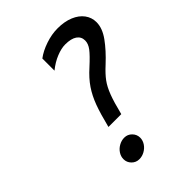

<svg xmlns="http://www.w3.org/2000/svg" viewBox="-217 -841 956 956"><g transform="rotate(-45 261.5 -362.5)"><path d="M364.3 -736.8Q412.6 -736.8 448.5 -721.9Q484.4 -707 503.9 -680.7Q523.4 -654.3 523.4 -621.1Q523.4 -579.1 490.7 -533.7Q458 -488.3 405.8 -439.9Q371.1 -408.2 352.1 -382.1Q333 -356 318.4 -317.6Q303.7 -279.3 286.6 -210.4H196.3Q214.8 -284.7 231.9 -331.1Q249 -377.4 273.9 -414.3Q298.8 -451.2 339.4 -487.3Q383.8 -527.8 401.4 -551Q418.9 -574.2 418.9 -596.7Q418.9 -623.5 397.5 -638.4Q376 -653.3 334.5 -653.3Q307.1 -653.3 272.5 -639.4Q237.8 -625.5 204.6 -598.6V-684.1Q234.9 -707 278.8 -721.9Q322.8 -736.8 364.3 -736.8ZM214.4 -117.2Q237.8 -117.2 254.2 -100.3Q270.5 -83.5 270.5 -61Q270.5 -42 259.5 -25.1Q248.5 -8.3 230.2 2Q211.9 12.2 191.9 12.2Q168.5 12.2 152.1 -4.4Q135.7 -21 135.7 -43.9Q135.7 -63 146.7 -79.8Q157.7 -96.7 176 -106.9Q194.3 -117.2 214.4 -117.2Z"/></g></svg>

Font: Lesson One
Style: Italic
Weight: 400
Italic angle: -14°
Designer: But Ko, Victor Gaultney, Annie Olsen, Julie Remington, Don Collingsworth, Eric Hays, Becca Hirsbrunner
Version: Version 1.100